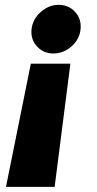

<svg xmlns="http://www.w3.org/2000/svg" viewBox="-20 -575 395 779"><path d="M4.3 183.2 105.1 -316.8H265.6L201.7 183.2ZM217.3 -555.4Q258.9 -555.4 285 -526.5Q311.1 -497.5 306.8 -456Q302.6 -415.5 270.1 -386.7Q237.6 -358 196 -358Q156.2 -358 130 -386.9Q103.7 -415.8 108 -456Q112.2 -496.8 145.2 -526.1Q178.3 -555.4 217.3 -555.4Z"/></svg>

Font: Karasuma Gothic
Style: Italic
Weight: 900
Italic angle: -9.39999°
Designer: Rasmus Andersson / Ryoko Nishizuka
Foundry: Genbu
Version: Version 1.00